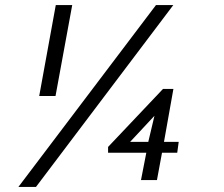

<svg xmlns="http://www.w3.org/2000/svg" viewBox="-20 -711 884 758"><path d="M265.1 -690.9 199.2 -332H134.8L200.2 -690.9ZM664.1 -690.9 122.1 26.9H52.7L595.7 -690.9ZM664.6 -359.9 627.4 -150.9H685.5L679.7 -107.9H619.6L599.6 0H536.6L557.6 -107.9H406.7V-130.9L623.5 -359.9ZM493.7 -150.9H565.4L589.8 -253.9Z"/></svg>

Font: Myanmar Pyu Pro
Style: Regular
Weight: 400
Designer: Khon Soe Zaw Thu
Foundry: PaOh Unicode
Version: Version 2.00 April 29, 2017